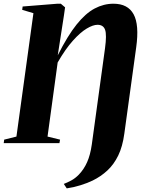

<svg xmlns="http://www.w3.org/2000/svg" viewBox="-41 -771 760 1034"><path d="M318.5 243.5 302.5 219.5Q321 212.5 342.5 201Q364 189.5 383.5 169.5Q411 141 428.2 102.2Q445.5 63.5 453.5 6.5L524.5 -510.5Q534.5 -583.5 525 -610.5Q515.5 -637.5 484 -637.5Q460 -637.5 426 -617.2Q392 -597 351.8 -552.2Q311.5 -507.5 269.5 -434.5L215 -35.5L282.5 -19L279 0H-21L-18.5 -19L47.5 -35.5L139 -700L78.5 -718L81 -736L268.5 -751H286.5L309.5 -731.5L303.5 -689L270 -473Q323 -578.5 371.5 -639Q420 -699.5 468.8 -725.2Q517.5 -751 570 -751Q647.5 -751 678.5 -694.2Q709.5 -637.5 692.5 -516L628.5 -51Q619 19 595.5 67Q572 115 537.2 147.2Q502.5 179.5 457.5 201.5Q431 214.5 393.8 226.2Q356.5 238 318.5 243.5Z"/></svg>

Font: Merriweather 144pt ExtraBold
Style: Italic
Weight: 800
Italic angle: -7.8°
Version: Version 2.101